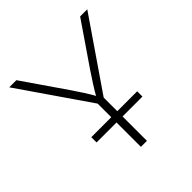

<svg xmlns="http://www.w3.org/2000/svg" viewBox="-190 -881 1033 1033"><g transform="rotate(-45 326.5 -364.0)"><path d="M304.2 0V-329.1L29.8 -727.5H84L249.5 -487.3Q272.9 -453.1 293.9 -420.4Q314.9 -387.7 336.4 -348.6H318.4Q339.8 -387.7 361.1 -420.7Q382.3 -453.6 404.8 -487.3L569.3 -727.5H623.5L350.1 -329.1V0ZM152.3 -185.5V-225.6H501.5V-185.5Z"/></g></svg>

Font: Inter ExtraLight
Style: Regular
Weight: 250
Designer: Rasmus Andersson
Foundry: rsms
Version: Version 4.001;git-66647c0bb